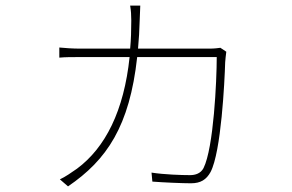

<svg xmlns="http://www.w3.org/2000/svg" viewBox="-20 -617 1040 683"><path d="M785 -433 764 -447C755 -446 745 -444 723 -444H471C474 -476 476 -510 477 -547C478 -567 478 -577 479 -597H443C446 -578 447 -564 447 -544C447 -509 446 -476 443 -444H268C237 -444 213 -446 191 -448V-412C214 -414 233 -414 269 -414H441C421 -223 355 -92 254 -17C237 -5 211 13 193 21L222 46C360 -48 441 -168 468 -414H751C751 -330 740 -91 704 -19C694 0 675 6 656 6C626 6 564 4 519 -3L522 29C560 32 629 35 659 35C694 35 714 22 729 -5C767 -77 779 -328 781 -395C782 -407 783 -419 785 -433Z"/></svg>

Font: Harano Aji Gothic TW ExtraLight
Style: Regular
Weight: 250
Foundry: Masamichi Hosoda
Version: HaranoAjiGothicTW-ExtraLight version 20230610;ttx 4.39.4